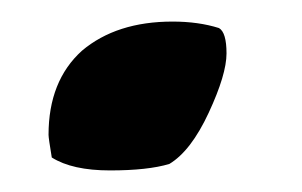

<svg xmlns="http://www.w3.org/2000/svg" viewBox="-20 -146 280 178"><path d="M137 6Q117 12 82 12Q47 12 28 0Q25 -18 25 -21Q25 -71 56 -99Q88 -126 140 -126Q164 -126 183 -120Q190 -116 190 -96.5Q190 -77 173.5 -41.5Q157 -6 137 6Z"/></svg>

Font: Clara
Style: Regular
Weight: 400
Designer: Proyecto DEMO
Foundry: Proyecto DEMO
Version: Version 1.002